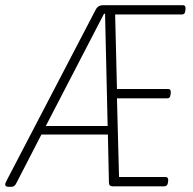

<svg xmlns="http://www.w3.org/2000/svg" viewBox="-34 -720 744 742"><path d="M0 2Q-14 2 -14 -7Q-14 -11 -9 -21L335 -681Q340 -691 347 -695.5Q354 -700 367 -700H673Q684 -700 683 -686L682 -678Q681 -664 669 -664H411L418 -376H616Q627 -376 626 -362L625 -354Q624 -340 612 -340H418L426 -36H605Q617 -36 616 -22L615 -14Q613 0 601 0H401Q387 0 387 -14L383 -200H126L28 -10Q22 2 9 2ZM368 -667 143 -233H382L372 -667Z"/></svg>

Font: Asap Condensed Condensed Thin
Style: Italic
Weight: 100
Width: 3
Italic angle: -6°
Designer: Pablo Cosgaya
Foundry: Omnibus-Type
Version: Version 3.001; ttfautohint (v1.8.4.7-5d5b)